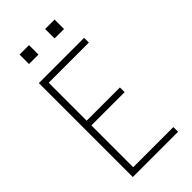

<svg xmlns="http://www.w3.org/2000/svg" viewBox="-281 -992 1062 1062"><g transform="rotate(-45 250.0 -461.0)"><path d="M77 0V-735H431V-698H117V-401H377V-364H117V-37H431V0ZM313 -848V-922H387V-848ZM113 -848V-922H187V-848Z"/></g></svg>

Font: Iosevka SS04 Extralight
Style: Regular
Weight: 200
Monospace: yes
Designer: Belleve Invis
Foundry: Belleve Invis
Version: Version 19.0.0; ttfautohint (v1.8.4)